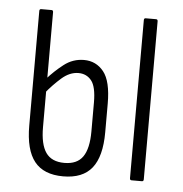

<svg xmlns="http://www.w3.org/2000/svg" viewBox="-42 -523 541 569"><g transform="rotate(5 228.5 -238.0)"><path d="M166 6Q108 6 80.5 -28.5Q53 -63 53 -135V-476Q53 -482 58 -482H89Q94 -482 94 -476V-134Q94 -83 111 -58.5Q128 -34 166 -34Q204 -34 221 -58.5Q238 -83 238 -134V-220Q238 -267 223.5 -285Q209 -303 185 -303Q159 -303 135 -282Q111 -261 89 -234V-276Q112 -302 138.5 -322.5Q165 -343 198 -343Q234 -343 256.5 -315Q279 -287 279 -220V-135Q279 -63 251.5 -28.5Q224 6 166 6ZM369 0Q364 0 364 -6V-476Q364 -482 369 -482H400Q405 -482 405 -476V-6Q405 0 400 0Z"/></g></svg>

Font: Sofia Sans Extra Condensed Light
Style: Regular
Weight: 300
Designer: Botio Nikoltchev, Ani Petrova
Foundry: lettersoup
Version: Version 4.101